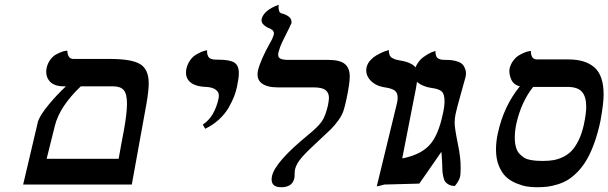

<svg xmlns="http://www.w3.org/2000/svg" viewBox="-20 -767 2529 798"><path d="M76.2 0 138.2 -263.2Q147.5 -289.6 181.4 -330.8Q215.3 -372.1 253.9 -408.2H245.1Q204.1 -408.2 185.8 -429.9Q167.5 -451.7 173.8 -484.9Q178.2 -503.9 188.7 -518.3Q199.2 -532.7 211.2 -539.6Q223.1 -546.4 234.1 -550.5Q245.1 -554.7 252.4 -555.7L259.8 -556.2Q261.2 -522 285.2 -522H437Q527.8 -522 563 -500.2Q598.1 -478.5 598.1 -420.9Q598.1 -389.6 588.9 -336.9L527.8 0ZM450.2 -408.2H315.9Q228 -324.7 208 -244.1L173.8 -106.9H473.1Q476.6 -125.5 484.1 -168Q491.7 -210.4 496.1 -231.9Q507.8 -299.3 507.8 -335.9Q507.8 -376.5 494.4 -392.3Q481 -408.2 450.2 -408.2Z M833 -231.9 822.8 -249Q872.1 -281.2 888.7 -358.9Q893.1 -379.9 879.4 -392.1Q865.7 -404.3 836.9 -405.8Q790 -407.2 768.8 -427.2Q747.6 -447.3 754.9 -481.9Q759.3 -500.5 769.5 -515.4Q779.8 -530.3 791.7 -537.8Q803.7 -545.4 814.9 -550.3Q826.2 -555.2 833.5 -556.6L840.8 -558.1Q839.8 -546.9 842.5 -539.1Q845.2 -531.2 848.9 -527.3Q852.5 -523.4 860.1 -521.5Q867.7 -519.5 872.6 -519.3Q877.4 -519 886.7 -519Q934.1 -519 953.4 -507.3Q972.7 -495.6 972.7 -462.9Q972.7 -442.4 964.8 -405.8Q960.9 -386.7 953.1 -366.5Q945.3 -346.2 930.7 -320.3Q916 -294.4 890.6 -270.8Q865.2 -247.1 833 -231.9Z M1137.2 -548.8Q1133.3 -530.3 1143.8 -524.2Q1154.3 -518.1 1178.2 -518.1H1344.2Q1392.6 -518.1 1413.1 -501.2Q1433.6 -484.4 1433.6 -449.2Q1433.6 -419.4 1420.4 -356.9Q1413.6 -325.2 1407.5 -306.4Q1401.4 -287.6 1386 -266.4Q1370.6 -245.1 1354.5 -229.2Q1338.4 -213.4 1301.3 -179.2Q1256.8 -138.7 1234.4 -112.8Q1211.9 -86.9 1206.5 -64Q1204.6 -56.2 1204.6 -43.9Q1204.6 -32.7 1203.6 -27.8Q1196.3 11.2 1148.4 11.2Q1101.1 11.2 1110.4 -35.2Q1123.5 -93.8 1259.3 -205.1Q1301.8 -239.7 1317.4 -262.2Q1333 -284.7 1343.3 -330.1Q1347.2 -352.5 1347.2 -359.9Q1347.2 -381.3 1333 -392.6Q1318.8 -403.8 1283.2 -403.8H1134.3Q1088.9 -403.8 1066.9 -421.4Q1044.9 -439 1052.2 -474.1Q1062.5 -517.1 1102.5 -588.9Q1112.3 -604.5 1118.2 -624Q1119.6 -630.9 1116.2 -636.5Q1112.8 -642.1 1111.1 -643.1Q1109.4 -644 1102.5 -647.9H1103.5Q1088.4 -652.8 1076.7 -663.1Q1064.9 -673.3 1067.4 -688Q1077.1 -725.1 1138.2 -747.1Q1136.7 -734.4 1138.9 -725.8Q1141.1 -717.3 1143.6 -715.1Q1146 -712.9 1148.4 -711.9Q1168 -707.5 1180.7 -697.5Q1193.4 -687.5 1191.4 -670.9Q1189.5 -665 1152.3 -590.8Q1143.6 -573.2 1137.2 -548.8Z M1545.9 7.8 1628.9 -334Q1632.8 -349.1 1632.8 -360.8Q1632.8 -381.8 1620.1 -390.9Q1607.4 -399.9 1580.1 -403.8Q1540.5 -409.7 1518.8 -433.8Q1497.1 -458 1503.9 -488.8Q1507.8 -503.4 1518.8 -515.9Q1529.8 -528.3 1542.7 -535.9Q1555.7 -543.5 1567.9 -549.1Q1580.1 -554.7 1588.4 -556.6L1596.2 -559.1Q1595.7 -546.9 1599.1 -538.6Q1602.5 -530.3 1609.9 -526.1Q1617.2 -522 1622.3 -520.3Q1627.4 -518.6 1635.7 -517.1Q1657.2 -513.2 1668.5 -510Q1679.7 -506.8 1692.1 -499.8Q1704.6 -492.7 1709.7 -481Q1714.8 -469.2 1714.8 -451.2Q1714.8 -430.7 1709 -400.9L1641.1 -54.2Q1635.3 -32.7 1611.3 -17.1Q1587.4 -1.5 1566.9 2.9Z M1873.5 -293Q1869.6 -275.4 1869.6 -256.8Q1869.6 -234.9 1882.8 -169.9Q1895.5 -109.9 1894.5 -67.9Q1894.5 -45.4 1892.6 -33.2Q1887.2 -13.7 1870.6 5.9Q1856 5.9 1845.7 0.5Q1835.4 -4.9 1830.3 -12Q1825.2 -19 1822.3 -33.2Q1819.3 -47.4 1818.8 -56.6Q1818.4 -65.9 1817.9 -84Q1815.9 -127 1814.5 -136.2Q1801.3 -116.7 1785.6 -94.2Q1770 -71.8 1751.5 -45.2Q1732.9 -18.6 1722.7 -3.9L1578.6 0Q1578.6 -1 1579.1 -6.3Q1579.6 -11.7 1579.6 -13.2Q1579.6 -28.3 1581.5 -36.1Q1581.5 -37.1 1586.4 -53.2Q1604 -99.6 1642.6 -106.9Q1721.2 -120.1 1761.2 -159.9Q1801.3 -199.7 1820.8 -294.9Q1827.6 -324.2 1827.6 -346.2Q1827.6 -377 1815.4 -387.2Q1803.2 -397.5 1776.9 -400.9Q1768.1 -401.9 1759.3 -404.1Q1750.5 -406.2 1737.8 -411.4Q1725.1 -416.5 1716.6 -423.8Q1708 -431.2 1703.1 -443.6Q1698.2 -456.1 1701.7 -471.2Q1706.1 -489.7 1716.6 -505.1Q1727.1 -520.5 1739.3 -529.3Q1751.5 -538.1 1762.9 -544.4Q1774.4 -550.8 1782.2 -552.7L1789.6 -555.2Q1789.6 -542 1793 -533.9Q1796.4 -525.9 1803.7 -522.7Q1811 -519.5 1816.4 -518.8Q1821.8 -518.1 1831.5 -518.1Q1847.7 -518.1 1860.4 -516.4Q1873 -514.6 1885.7 -509.8Q1898.4 -504.9 1905 -496.3Q1911.6 -487.8 1915.3 -474.4Q1918.9 -460.9 1913.6 -441.9Q1911.6 -433.1 1904.3 -408.7Q1897 -384.3 1893.6 -370.1Q1877.9 -314.5 1873.5 -293Z M2338.4 -405.8H2195.8Q2147 -343.8 2126.5 -254.9Q2119.6 -224.1 2119.6 -194.8Q2119.6 -172.4 2124.5 -155Q2129.4 -137.7 2139.2 -127.7Q2148.9 -117.7 2158.9 -111.3Q2168.9 -105 2184.3 -102.3Q2199.7 -99.6 2210 -98.9Q2220.2 -98.1 2235.8 -98.1Q2260.3 -98.1 2279.5 -101.3Q2298.8 -104.5 2319.6 -114.3Q2340.3 -124 2355.7 -140.1Q2371.1 -156.2 2384.8 -183.8Q2398.4 -211.4 2406.7 -249Q2416.5 -295.4 2416.5 -323.2Q2416.5 -365.2 2398.7 -385.5Q2380.9 -405.8 2338.4 -405.8ZM2211.4 11.2Q2190.4 11.2 2170.4 8.1Q2150.4 4.9 2126 -5.1Q2101.6 -15.1 2083.7 -31.5Q2065.9 -47.9 2053.7 -77.1Q2041.5 -106.4 2041.5 -145Q2041.5 -180.7 2049.8 -215.8Q2073.7 -325.7 2140.6 -408.2Q2114.7 -414.1 2104.7 -437Q2094.7 -460 2097.7 -481Q2102.1 -500 2113 -514.6Q2124 -529.3 2136.2 -536.6Q2148.4 -543.9 2159.9 -548.6Q2171.4 -553.2 2178.7 -554.2L2186.5 -555.2Q2186.5 -520 2211.4 -520H2342.8Q2413.1 -520 2450.9 -486.6Q2488.8 -453.1 2488.8 -374Q2488.8 -336.9 2475.6 -264.2Q2464.8 -213.4 2450 -172.4Q2435.1 -131.3 2418.5 -103Q2401.9 -74.7 2381.6 -53.7Q2361.3 -32.7 2341.8 -20.5Q2322.3 -8.3 2298.8 -1Q2275.4 6.3 2255.4 8.8Q2235.4 11.2 2211.4 11.2Z"/></svg>

Font: Linear Smooth
Style: Bold Italic
Weight: 700
Designer: Philipp H. Poll, Flanker
Foundry: Philipp H. Poll, reworked by Flanker
Version: Version 1.061 | FøM Fix